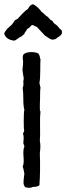

<svg xmlns="http://www.w3.org/2000/svg" viewBox="-46 -901 312 906"><path d="M246 -755V-742Q235 -727 226 -725Q218 -714 201 -714Q192 -715 180.5 -723.5Q169 -732 166 -733Q160 -740 147 -753.5Q134 -767 128 -774Q124 -775 121 -776.5Q118 -778 114.5 -780Q111 -782 108 -783Q102 -783 97 -775Q91 -769 81 -763Q80 -758 74.5 -751.5Q69 -745 68 -739Q62 -737 57 -730Q50 -728 39 -719.5Q28 -711 21 -709Q-18 -714 -26 -742Q-25 -747 -22.5 -751Q-20 -755 -16.5 -759Q-13 -763 -11 -766Q-7 -769 -0.5 -775.5Q6 -782 10 -785Q12 -788 17 -794.5Q22 -801 24 -805Q26 -806 30 -808.5Q34 -811 37 -812L60 -837Q76 -853 86 -859Q95 -878 109 -881Q117 -879 133 -865Q146 -852 150 -845Q155 -843 161.5 -836Q168 -829 171 -827Q181 -822 190 -809Q194 -806 202 -802Q204 -797 207 -793.5Q210 -790 216 -786Q222 -782 224 -780Q235 -765 243 -760Q243 -759 244.5 -757.5Q246 -756 246 -755ZM140 -27Q132 -19 109 -19Q98 -12 74 -17Q67 -24 65.5 -33.5Q64 -43 66.5 -60.5Q69 -78 69 -82Q64 -110 61 -115Q68 -128 65 -161.5Q62 -195 69 -209Q69 -213 66.5 -218Q64 -223 64 -225Q64 -230 65 -239Q66 -248 65.5 -255Q65 -262 63 -268Q62 -272 65 -276Q68 -280 68 -284Q66 -291 66 -328Q66 -374 69 -383Q64 -399 64 -433.5Q64 -468 61 -487Q66 -496 64 -517Q64 -519 65 -523.5Q66 -528 66 -529Q66 -534 62.5 -552.5Q59 -571 61 -581Q62 -585 62.5 -596Q63 -607 63 -610Q63 -612 62 -619Q61 -626 61.5 -632Q62 -638 64 -643Q73 -654 97 -655Q121 -656 134 -649Q141 -642 143 -627Q145 -623 145 -622Q144 -611 144 -570Q144 -529 140 -509Q141 -506 142.5 -498.5Q144 -491 145 -488Q143 -480 143 -436Q143 -433 142 -404.5Q141 -376 145 -375Q142 -349 143 -304Q144 -259 142 -236Q147 -213 142 -178Q145 -94 140 -27Z"/></svg>

Font: FuturaRenner
Style: Regular
Weight: 400
Designer: BSozoo
Foundry: BSozoo
Version: Version 1.001;PS 001.001;hotconv 1.0.70;makeotf.lib2.5.58329